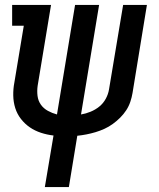

<svg xmlns="http://www.w3.org/2000/svg" viewBox="-20 -550 640 775"><path d="M161 205 196 -3Q170 -6 145.5 -14Q121 -22 100.5 -36Q80 -50 64.5 -70Q49 -90 41.5 -114Q34 -138 33.5 -164.5Q33 -191 38 -217L76 -446H29V-530H186L132 -204Q129 -183 131.5 -163Q134 -143 145 -127.5Q156 -112 173.5 -102.5Q191 -93 210 -88L283 -530H380L307 -88Q326 -91 345.5 -99Q365 -107 381 -120Q397 -133 407 -151.5Q417 -170 420 -189L477 -530H573L515 -175Q512 -157 506 -139Q500 -121 489.5 -105Q479 -89 465 -75Q451 -61 435 -49.5Q419 -38 401.5 -30Q384 -22 365.5 -16.5Q347 -11 329 -7.5Q311 -4 292 -2L258 205Z"/></svg>

Font: Iosevka Curly Slab MdExObl
Style: Regular
Weight: 500
Width: 7
Italic angle: -9°
Monospace: yes
Designer: Belleve Invis
Foundry: Belleve Invis
Version: Version 11.1.0; ttfautohint (v1.8.3)